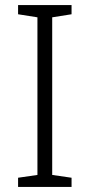

<svg xmlns="http://www.w3.org/2000/svg" viewBox="-20 -734 351 754"><path d="M261 0H51V-36L127 -47V-666L51 -678V-714H261V-678L185 -666V-47L261 -36Z"/></svg>

Font: Noto Sans Lao Light
Style: Regular
Weight: 300
Designer: Monotype Design Team
Foundry: Monotype Imaging Inc.
Version: Version 2.003; ttfautohint (v1.8.4.7-5d5b)